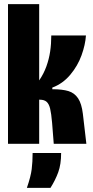

<svg xmlns="http://www.w3.org/2000/svg" viewBox="-20 -701 451 936"><path d="M19 -681H171V-309Q193 -341 206 -377Q219 -413 224.5 -450Q230 -487 230 -528H399Q396 -483 377.5 -431.5Q359 -380 322.5 -336.5Q286 -293 235 -274V-266Q284 -266 313.5 -257Q343 -248 360.5 -222Q378 -196 384 -146L401 0H242L234 -102Q230 -148 224.5 -171Q219 -194 207.5 -204.5Q196 -215 174 -215H171V0H19ZM139 45H278Q278 100 264 138.5Q250 177 226 215H111Q130 160 134.5 124Q139 88 139 45Z"/></svg>

Font: Bricolage Grotesque 96pt Condensed ExBd
Style: Regular
Weight: 800
Width: 3
Designer: Mathieu Triay
Foundry: Atelier Triay
Version: Version 1.001;Glyphs 3.2 (3207)